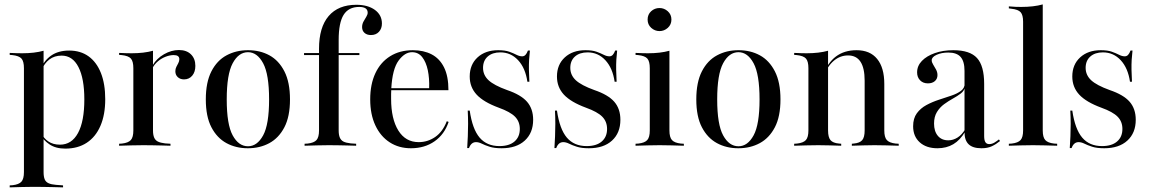

<svg xmlns="http://www.w3.org/2000/svg" viewBox="-20 -652 5146 859"><path d="M131.5 183.9Q103.2 183.9 78.2 184.7Q53.2 185.5 23.4 186.3V177.4L36.3 176.6Q64.5 173.4 75.8 160.9Q87.1 148.4 87.1 117.7V-207.3H175V117.7Q175 137.9 179.8 150Q184.7 162.1 197.2 167.7Q209.7 173.4 230.6 175L262.1 177.4V186.3Q238.7 185.5 216.9 185.1Q195.2 184.7 174.6 184.3Q154 183.9 131.5 183.9ZM289.5 -425.8Q340.3 -425.8 376.2 -400Q412.1 -374.2 431.5 -325.4Q450.8 -276.6 450.8 -208.1Q450.8 -138.7 429.4 -89.1Q408.1 -39.5 368.1 -13.3Q328.2 12.9 271.8 12.9Q229 12.9 200.8 -6.5Q172.6 -25.8 165.3 -46L168.5 -51.6Q175 -33.9 196 -19.4Q216.9 -4.8 248.4 -4.8Q300.8 -4.8 329 -56.9Q357.3 -108.9 357.3 -207.3Q357.3 -300.8 331 -352Q304.8 -403.2 255.6 -403.2Q223.4 -403.2 200.8 -385.9Q178.2 -368.5 166.1 -338.7L162.9 -343.5Q175.8 -379.8 208.1 -402.8Q240.3 -425.8 289.5 -425.8ZM87.1 -207.3V-346.8Q87.1 -377.4 76.2 -389.9Q65.3 -402.4 34.7 -405.6L23.4 -406.5V-415.3Q41.9 -414.5 54.4 -414.1Q66.9 -413.7 79 -413.7Q106.5 -413.7 130.6 -416.5Q154.8 -419.4 175 -425V-415.3V-207.3Z M621 -2.4Q592.7 -2.4 567.7 -1.6Q542.7 -0.8 512.9 0V-8.9L525.8 -9.7Q554 -12.9 565.3 -25.4Q576.6 -37.9 576.6 -68.5V-207.3H664.5V-68.5Q664.5 -48.4 669.8 -36.3Q675 -24.2 686.7 -18.5Q698.4 -12.9 718.5 -10.5L742.7 -8.9V0Q720.2 -0.8 700.4 -1.2Q680.6 -1.6 661.3 -2Q641.9 -2.4 621 -2.4ZM576.6 -207.3V-346.8Q576.6 -377.4 565.7 -389.9Q554.8 -402.4 524.2 -405.6L512.9 -406.5V-415.3Q531.5 -414.5 544 -414.1Q556.5 -413.7 568.5 -413.7Q596 -413.7 620.2 -416.5Q644.4 -419.4 664.5 -425V-415.3V-207.3ZM803.2 -296.8Q786.3 -296.8 775.4 -306.9Q764.5 -316.9 764.5 -333.1Q764.5 -344.4 769 -352.8Q773.4 -361.3 777.8 -369.8Q782.3 -378.2 782.3 -387.1Q782.3 -405.6 757.3 -405.6Q740.3 -405.6 721.4 -398.4Q702.4 -391.1 687.1 -378.2Q671.8 -365.3 663.7 -350L662.9 -359.7Q680.6 -390.3 713.7 -409.3Q746.8 -428.2 780.6 -428.2Q814.5 -428.2 834.3 -408.9Q854 -389.5 854 -357.3Q854 -329.8 839.9 -313.3Q825.8 -296.8 803.2 -296.8Z M1088.7 11.3Q1035.5 11.3 993.1 -11.7Q950.8 -34.7 925.8 -82.7Q900.8 -130.6 900.8 -207.3Q900.8 -283.9 925.8 -332.7Q950.8 -381.5 993.5 -404.4Q1036.3 -427.4 1089.5 -427.4Q1143.5 -427.4 1185.5 -404.4Q1227.4 -381.5 1252.4 -332.7Q1277.4 -283.9 1277.4 -207.3Q1277.4 -130.6 1252.4 -82.7Q1227.4 -34.7 1185.1 -11.7Q1142.7 11.3 1088.7 11.3ZM1089.5 2.4Q1130.6 2.4 1157.3 -46.4Q1183.9 -95.2 1183.9 -207.3Q1183.9 -319.4 1157.3 -369Q1130.6 -418.5 1089.5 -418.5Q1047.6 -418.5 1021 -369Q994.4 -319.4 994.4 -207.3Q994.4 -95.2 1021 -46.4Q1047.6 2.4 1089.5 2.4Z M1340.3 -405.6V-414.5H1587.9V-405.6ZM1450.8 -2.4Q1423.4 -2.4 1398.4 -1.6Q1373.4 -0.8 1342.7 0V-8.9L1356.5 -9.7Q1384.7 -12.9 1396 -25.4Q1407.3 -37.9 1407.3 -68.5V-207.3H1495.2V-68.5Q1495.2 -48.4 1500.4 -36.3Q1505.6 -24.2 1516.9 -18.5Q1528.2 -12.9 1549.2 -10.5L1573.4 -8.9V0Q1551.6 -0.8 1531.5 -1.2Q1511.3 -1.6 1491.9 -2Q1472.6 -2.4 1450.8 -2.4ZM1407.3 -207.3V-433.9Q1407.3 -529.8 1450.4 -580.2Q1493.5 -630.6 1574.2 -630.6Q1625.8 -630.6 1657.3 -607.7Q1688.7 -584.7 1688.7 -546.8Q1688.7 -524.2 1675.4 -509.7Q1662.1 -495.2 1639.5 -495.2Q1621.8 -495.2 1610.9 -504.8Q1600 -514.5 1600 -530.6Q1600 -544.4 1606.5 -556Q1612.9 -567.7 1619 -577.4Q1625 -587.1 1625 -595.2Q1625 -621 1587.1 -621Q1539.5 -621 1517.3 -585.5Q1495.2 -550 1495.2 -473.4V-207.3Z M1818.5 11.3Q1764.5 11.3 1723.4 -15.3Q1682.3 -41.9 1659.3 -91.1Q1636.3 -140.3 1636.3 -207.3Q1636.3 -275 1659.3 -324.2Q1682.3 -373.4 1725.4 -400.4Q1768.5 -427.4 1827.4 -427.4Q1875 -427.4 1910.9 -408.9Q1946.8 -390.3 1966.5 -350.8Q1986.3 -311.3 1986.3 -248.4H1696.8L1696 -257.3H1900Q1901.6 -301.6 1894 -337.9Q1886.3 -374.2 1869 -396.4Q1851.6 -418.5 1823.4 -418.5Q1791.1 -418.5 1763.3 -381Q1735.5 -343.5 1730.6 -255.6V-254Q1729.8 -242.7 1729.8 -231.5Q1729.8 -220.2 1729.8 -209.7Q1729.8 -120.2 1762.1 -68.1Q1794.4 -16.1 1853.2 -16.1Q1893.5 -16.1 1927 -39.1Q1960.5 -62.1 1979 -109.7L1987.1 -106.5Q1968.5 -50.8 1924.2 -19.8Q1879.8 11.3 1818.5 11.3Z M2224.2 11.3Q2191.1 11.3 2170.2 4.4Q2149.2 -2.4 2135.5 -9.3Q2121.8 -16.1 2109.7 -16.1Q2087.9 -16.1 2078.2 10.5H2070.2Q2071.8 -15.3 2073 -42.3Q2074.2 -69.4 2074.2 -98Q2074.2 -126.6 2072.6 -157.3H2081.5Q2093.5 -74.2 2125.8 -36.3Q2158.1 1.6 2214.5 1.6Q2258.1 1.6 2281.9 -19Q2305.6 -39.5 2305.6 -75Q2305.6 -108.1 2284.3 -129.8Q2262.9 -151.6 2211.3 -170.2Q2143.5 -195.2 2112.5 -228.6Q2081.5 -262.1 2081.5 -309.7Q2081.5 -362.9 2116.5 -395.2Q2151.6 -427.4 2208.9 -427.4Q2239.5 -427.4 2258.5 -420.6Q2277.4 -413.7 2290.7 -406.9Q2304 -400 2316.1 -400Q2325 -400 2331 -406.5Q2337.1 -412.9 2341.9 -425.8H2350.8Q2348.4 -405.6 2347.2 -384.7Q2346 -363.7 2346.4 -339.9Q2346.8 -316.1 2348.4 -286.3H2339.5Q2330.6 -347.6 2298 -382.7Q2265.3 -417.7 2218.5 -417.7Q2183.1 -417.7 2162.1 -399.2Q2141.1 -380.6 2141.1 -348.4Q2141.1 -316.1 2165.7 -293.1Q2190.3 -270.2 2248.4 -249.2Q2310.5 -228.2 2337.9 -196.8Q2365.3 -165.3 2365.3 -116.1Q2365.3 -57.3 2327.8 -23Q2290.3 11.3 2224.2 11.3Z M2614.5 11.3Q2581.5 11.3 2560.5 4.4Q2539.5 -2.4 2525.8 -9.3Q2512.1 -16.1 2500 -16.1Q2478.2 -16.1 2468.5 10.5H2460.5Q2462.1 -15.3 2463.3 -42.3Q2464.5 -69.4 2464.5 -98Q2464.5 -126.6 2462.9 -157.3H2471.8Q2483.9 -74.2 2516.1 -36.3Q2548.4 1.6 2604.8 1.6Q2648.4 1.6 2672.2 -19Q2696 -39.5 2696 -75Q2696 -108.1 2674.6 -129.8Q2653.2 -151.6 2601.6 -170.2Q2533.9 -195.2 2502.8 -228.6Q2471.8 -262.1 2471.8 -309.7Q2471.8 -362.9 2506.9 -395.2Q2541.9 -427.4 2599.2 -427.4Q2629.8 -427.4 2648.8 -420.6Q2667.7 -413.7 2681 -406.9Q2694.4 -400 2706.5 -400Q2715.3 -400 2721.4 -406.5Q2727.4 -412.9 2732.3 -425.8H2741.1Q2738.7 -405.6 2737.5 -384.7Q2736.3 -363.7 2736.7 -339.9Q2737.1 -316.1 2738.7 -286.3H2729.8Q2721 -347.6 2688.3 -382.7Q2655.6 -417.7 2608.9 -417.7Q2573.4 -417.7 2552.4 -399.2Q2531.5 -380.6 2531.5 -348.4Q2531.5 -316.1 2556 -293.1Q2580.6 -270.2 2638.7 -249.2Q2700.8 -228.2 2728.2 -196.8Q2755.6 -165.3 2755.6 -116.1Q2755.6 -57.3 2718.1 -23Q2680.6 11.3 2614.5 11.3Z M2887.1 -207.3V-346.8Q2887.1 -377.4 2876.2 -389.9Q2865.3 -402.4 2834.7 -405.6L2823.4 -406.5V-415.3Q2841.9 -414.5 2854.4 -414.1Q2866.9 -413.7 2879 -413.7Q2906.5 -413.7 2930.6 -416.5Q2954.8 -419.4 2975 -425V-415.3V-207.3ZM2931.5 -2.4Q2903.2 -2.4 2878.2 -1.6Q2853.2 -0.8 2823.4 0V-8.9L2836.3 -9.7Q2864.5 -12.9 2875.8 -25.4Q2887.1 -37.9 2887.1 -68.5V-207.3H2975V-68.5Q2975 -37.9 2986.3 -25.4Q2997.6 -12.9 3025.8 -9.7L3039.5 -8.9V0Q3008.9 -0.8 2983.9 -1.6Q2958.9 -2.4 2931.5 -2.4ZM2930.6 -512.9Q2909.7 -512.9 2893.5 -527.4Q2877.4 -541.9 2877.4 -564.5Q2877.4 -587.1 2893.1 -601.6Q2908.9 -616.1 2930.6 -616.1Q2951.6 -616.1 2967.7 -601.6Q2983.9 -587.1 2983.9 -564.5Q2983.9 -541.9 2967.7 -527.4Q2951.6 -512.9 2930.6 -512.9Z M3283.1 11.3Q3229.8 11.3 3187.5 -11.7Q3145.2 -34.7 3120.2 -82.7Q3095.2 -130.6 3095.2 -207.3Q3095.2 -283.9 3120.2 -332.7Q3145.2 -381.5 3187.9 -404.4Q3230.6 -427.4 3283.9 -427.4Q3337.9 -427.4 3379.8 -404.4Q3421.8 -381.5 3446.8 -332.7Q3471.8 -283.9 3471.8 -207.3Q3471.8 -130.6 3446.8 -82.7Q3421.8 -34.7 3379.4 -11.7Q3337.1 11.3 3283.1 11.3ZM3283.9 2.4Q3325 2.4 3351.6 -46.4Q3378.2 -95.2 3378.2 -207.3Q3378.2 -319.4 3351.6 -369Q3325 -418.5 3283.9 -418.5Q3241.9 -418.5 3215.3 -369Q3188.7 -319.4 3188.7 -207.3Q3188.7 -95.2 3215.3 -46.4Q3241.9 2.4 3283.9 2.4Z M3641.1 -2.4Q3612.9 -2.4 3587.9 -1.6Q3562.9 -0.8 3533.1 0V-8.9L3546 -9.7Q3574.2 -12.9 3585.5 -25.4Q3596.8 -37.9 3596.8 -68.5V-207.3H3684.7V-68.5Q3684.7 -37.9 3695.6 -25Q3706.5 -12.1 3733.9 -9.7L3743.5 -8.9V0Q3714.5 -0.8 3690.7 -1.6Q3666.9 -2.4 3641.1 -2.4ZM3596.8 -207.3V-346.8Q3596.8 -377.4 3585.9 -389.9Q3575 -402.4 3544.4 -405.6L3533.1 -406.5V-415.3Q3551.6 -414.5 3564.1 -414.1Q3576.6 -413.7 3588.7 -413.7Q3616.1 -413.7 3640.3 -416.5Q3664.5 -419.4 3684.7 -425V-415.3V-207.3ZM3848.4 -207.3V-291.1Q3848.4 -347.6 3829.8 -375.8Q3811.3 -404 3774.2 -404Q3738.7 -404 3710.5 -380.2Q3682.3 -356.5 3662.9 -307.3L3660.5 -312.1Q3682.3 -371 3719.8 -399.2Q3757.3 -427.4 3812.1 -427.4Q3872.6 -427.4 3904.4 -388.3Q3936.3 -349.2 3936.3 -276.6V-207.3ZM3892.7 -2.4Q3866.9 -2.4 3843.1 -1.6Q3819.4 -0.8 3791.1 0V-8.9L3799.2 -9.7Q3826.6 -12.1 3837.5 -25Q3848.4 -37.9 3848.4 -68.5V-207.3H3936.3V-68.5Q3936.3 -37.9 3947.6 -25.4Q3958.9 -12.9 3987.1 -9.7L4000.8 -8.9V0Q3971 -0.8 3945.6 -1.6Q3920.2 -2.4 3892.7 -2.4Z M4295.2 -207.3V-334.7Q4295.2 -377.4 4277.8 -397.2Q4260.5 -416.9 4222.6 -416.9Q4192.7 -416.9 4170.6 -406.9Q4148.4 -396.8 4148.4 -382.3Q4148.4 -373.4 4154.8 -363.3Q4161.3 -353.2 4167.7 -341.1Q4174.2 -329 4174.2 -316.1Q4174.2 -299.2 4162.5 -289.1Q4150.8 -279 4131.5 -279Q4109.7 -279 4096.4 -292.7Q4083.1 -306.5 4083.1 -328.2Q4083.1 -357.3 4104.4 -379.4Q4125.8 -401.6 4162.5 -414.5Q4199.2 -427.4 4245.2 -427.4Q4319.4 -427.4 4351.2 -392.3Q4383.1 -357.3 4383.1 -276.6V-207.3ZM4174.2 11.3Q4124.2 11.3 4094.8 -15.3Q4065.3 -41.9 4065.3 -87.1Q4065.3 -122.6 4081.9 -145.2Q4098.4 -167.7 4124.6 -181.9Q4150.8 -196 4180.2 -205.6Q4209.7 -215.3 4236.3 -224.2Q4262.9 -233.1 4279.4 -245.6Q4296 -258.1 4296 -278.2L4296.8 -261.3Q4293.5 -245.2 4278.2 -233.5Q4262.9 -221.8 4243.1 -210.9Q4223.4 -200 4204 -185.9Q4184.7 -171.8 4171.8 -150.8Q4158.9 -129.8 4158.9 -99.2Q4158.9 -64.5 4175.8 -44.4Q4192.7 -24.2 4222.6 -24.2Q4244.4 -24.2 4264.1 -36.7Q4283.9 -49.2 4298.4 -74.2V-63.7Q4275.8 -25 4245.2 -6.9Q4214.5 11.3 4174.2 11.3ZM4383.1 -43.5Q4383.1 -24.2 4388.7 -15.7Q4394.4 -7.3 4405.6 -7.3Q4417.7 -7.3 4429 -14.1Q4440.3 -21 4449.2 -28.2L4454 -21Q4436.3 -6.5 4417.3 2.4Q4398.4 11.3 4371 11.3Q4332.3 11.3 4313.7 -6.5Q4295.2 -24.2 4295.2 -60.5V-207.3H4383.1Z M4601.6 -2.4Q4573.4 -2.4 4548.4 -1.6Q4523.4 -0.8 4493.5 0V-8.9L4506.5 -9.7Q4534.7 -12.9 4546 -25.4Q4557.3 -37.9 4557.3 -68.5V-207.3H4645.2V-68.5Q4645.2 -37.9 4656.5 -25.4Q4667.7 -12.9 4696 -9.7L4709.7 -8.9V0Q4679 -0.8 4654 -1.6Q4629 -2.4 4601.6 -2.4ZM4557.3 -207.3V-554.8Q4557.3 -584.7 4546.4 -597.2Q4535.5 -609.7 4504.8 -612.9L4493.5 -614.5V-623.4Q4512.1 -621.8 4524.6 -621.4Q4537.1 -621 4549.2 -621Q4576.6 -621 4600.8 -623.8Q4625 -626.6 4645.2 -632.3V-623.4V-207.3Z M4920.2 11.3Q4887.1 11.3 4866.1 4.4Q4845.2 -2.4 4831.5 -9.3Q4817.7 -16.1 4805.6 -16.1Q4783.9 -16.1 4774.2 10.5H4766.1Q4767.7 -15.3 4769 -42.3Q4770.2 -69.4 4770.2 -98Q4770.2 -126.6 4768.5 -157.3H4777.4Q4789.5 -74.2 4821.8 -36.3Q4854 1.6 4910.5 1.6Q4954 1.6 4977.8 -19Q5001.6 -39.5 5001.6 -75Q5001.6 -108.1 4980.2 -129.8Q4958.9 -151.6 4907.3 -170.2Q4839.5 -195.2 4808.5 -228.6Q4777.4 -262.1 4777.4 -309.7Q4777.4 -362.9 4812.5 -395.2Q4847.6 -427.4 4904.8 -427.4Q4935.5 -427.4 4954.4 -420.6Q4973.4 -413.7 4986.7 -406.9Q5000 -400 5012.1 -400Q5021 -400 5027 -406.5Q5033.1 -412.9 5037.9 -425.8H5046.8Q5044.4 -405.6 5043.1 -384.7Q5041.9 -363.7 5042.3 -339.9Q5042.7 -316.1 5044.4 -286.3H5035.5Q5026.6 -347.6 4994 -382.7Q4961.3 -417.7 4914.5 -417.7Q4879 -417.7 4858.1 -399.2Q4837.1 -380.6 4837.1 -348.4Q4837.1 -316.1 4861.7 -293.1Q4886.3 -270.2 4944.4 -249.2Q5006.5 -228.2 5033.9 -196.8Q5061.3 -165.3 5061.3 -116.1Q5061.3 -57.3 5023.8 -23Q4986.3 11.3 4920.2 11.3Z"/></svg>

Font: Playfair 144pt SemiCondensed Medium
Style: Regular
Weight: 500
Width: 4
Designer: Claus Eggers Sørensen
Foundry: Claus Eggers Sørensen
Version: Version 2.203